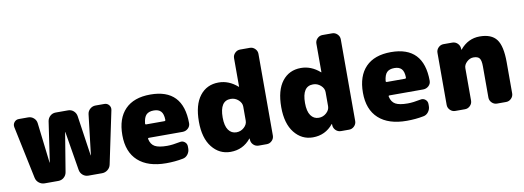

<svg xmlns="http://www.w3.org/2000/svg" viewBox="-60 -1106 4018 1472"><g transform="rotate(-10 1949.5 -370.0)"><path d="M748 -520Q770 -520 783.5 -503.5Q797 -487 793 -465L707 -55Q702 -31 682.5 -15.5Q663 0 638 0H532Q507 0 488.5 -16Q470 -32 466 -56L416 -359Q416 -360 415 -360Q414 -360 414 -359L364 -56Q360 -32 341.5 -16Q323 0 298 0H192Q167 0 147.5 -15.5Q128 -31 123 -55L37 -465Q33 -487 46.5 -503.5Q60 -520 82 -520H155Q179 -520 197.5 -504Q216 -488 219 -464L256 -151Q256 -150 257 -150Q258 -150 258 -151L304 -464Q308 -488 326 -504Q344 -520 369 -520H465Q490 -520 508 -504Q526 -488 530 -464L576 -151Q576 -150 577 -150Q578 -150 578 -151L615 -464Q618 -488 636.5 -504Q655 -520 679 -520Z M1178 -310Q1187 -310 1187 -319Q1186 -365 1167.5 -385Q1149 -405 1112 -405Q1073 -405 1053.5 -385.5Q1034 -366 1029 -318Q1029 -310 1037 -310ZM1107 -530Q1361 -530 1362 -262Q1362 -238 1344 -221.5Q1326 -205 1301 -205H1039Q1030 -205 1032 -196Q1041 -154 1071.5 -137Q1102 -120 1167 -120Q1208 -120 1267 -132Q1288 -137 1305 -123.5Q1322 -110 1322 -88V-72Q1322 -47 1306.5 -26.5Q1291 -6 1267 -2Q1206 10 1137 10Q995 10 918.5 -59.5Q842 -129 842 -260Q842 -390 910 -460Q978 -530 1107 -530Z M1793 -205V-315Q1793 -344 1767.5 -367Q1742 -390 1708 -390Q1623 -390 1623 -260Q1623 -195 1646 -162.5Q1669 -130 1708 -130Q1742 -130 1767.5 -153Q1793 -176 1793 -205ZM1921 -750Q1944 -750 1961 -733Q1978 -716 1978 -693V-57Q1978 -34 1961 -17Q1944 0 1921 0H1858Q1834 0 1817 -16.5Q1800 -33 1799 -57V-65Q1799 -66 1798 -66Q1797 -66 1796 -65Q1735 10 1638 10Q1551 10 1494.5 -61Q1438 -132 1438 -260Q1438 -391 1492 -460.5Q1546 -530 1638 -530Q1718 -530 1785 -471Q1786 -470 1787 -470Q1788 -470 1788 -471V-693Q1788 -716 1805 -733Q1822 -750 1845 -750Z M2434 -205V-315Q2434 -344 2408.5 -367Q2383 -390 2349 -390Q2264 -390 2264 -260Q2264 -195 2287 -162.5Q2310 -130 2349 -130Q2383 -130 2408.5 -153Q2434 -176 2434 -205ZM2562 -750Q2585 -750 2602 -733Q2619 -716 2619 -693V-57Q2619 -34 2602 -17Q2585 0 2562 0H2499Q2475 0 2458 -16.5Q2441 -33 2440 -57V-65Q2440 -66 2439 -66Q2438 -66 2437 -65Q2376 10 2279 10Q2192 10 2135.5 -61Q2079 -132 2079 -260Q2079 -391 2133 -460.5Q2187 -530 2279 -530Q2359 -530 2426 -471Q2427 -470 2428 -470Q2429 -470 2429 -471V-693Q2429 -716 2446 -733Q2463 -750 2486 -750Z M3051 -310Q3060 -310 3060 -319Q3059 -365 3040.5 -385Q3022 -405 2985 -405Q2946 -405 2926.5 -385.5Q2907 -366 2902 -318Q2902 -310 2910 -310ZM2980 -530Q3234 -530 3235 -262Q3235 -238 3217 -221.5Q3199 -205 3174 -205H2912Q2903 -205 2905 -196Q2914 -154 2944.5 -137Q2975 -120 3040 -120Q3081 -120 3140 -132Q3161 -137 3178 -123.5Q3195 -110 3195 -88V-72Q3195 -47 3179.5 -26.5Q3164 -6 3140 -2Q3079 10 3010 10Q2868 10 2791.5 -59.5Q2715 -129 2715 -260Q2715 -390 2783 -460Q2851 -530 2980 -530Z M3841 -300V-57Q3841 -34 3824 -17Q3807 0 3784 0H3713Q3690 0 3673 -17Q3656 -34 3656 -57V-300Q3656 -346 3643 -363Q3630 -380 3596 -380Q3568 -380 3544.5 -358Q3521 -336 3521 -310V-57Q3521 -34 3504 -17Q3487 0 3464 0H3388Q3365 0 3348 -17Q3331 -34 3331 -57V-463Q3331 -486 3348 -503Q3365 -520 3388 -520H3456Q3480 -520 3497 -503.5Q3514 -487 3515 -463V-455Q3515 -454 3516 -454Q3518 -454 3518 -455Q3580 -530 3671 -530Q3762 -530 3801.5 -478Q3841 -426 3841 -300Z"/></g></svg>

Font: Rounded Mplus 1c Black
Style: Regular
Weight: 900
Version: Version 1.059.20150529